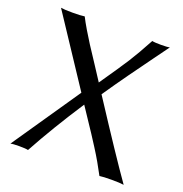

<svg xmlns="http://www.w3.org/2000/svg" viewBox="-119 -753 820 862"><g transform="rotate(20 290.5 -322.5)"><path d="M564 2.9Q545.9 0 505.9 0Q465.8 0 448.2 2.9Q433.1 -25.9 417.2 -53.5Q401.4 -81.1 381.8 -111.8Q362.3 -142.6 349.1 -162.6Q335.9 -182.6 310.8 -220.2Q285.6 -257.8 274.4 -274.9Q178.2 -127.9 106.9 2.9Q95.7 0 64.9 0Q34.2 0 22.9 2.9L244.1 -320.8L27.8 -647.9Q44.9 -645 84 -645Q123 -645 141.1 -647.9Q151.4 -627 171.1 -593.8Q190.9 -560.5 205.6 -537.8Q220.2 -515.1 255.4 -461.9Q290.5 -408.7 301.8 -390.6Q368.7 -487.3 397 -531.7Q425.3 -576.2 463.9 -647.9Q475.1 -645 506.1 -645Q537.1 -645 547.9 -647.9Q534.7 -629.4 496.3 -577.1Q458 -524.9 415 -464.8Q372.1 -404.8 331.5 -345.2Q490.7 -100.6 564 2.9Z"/></g></svg>

Font: Biolilbert
Style: Regular
Weight: 400
Designer: Philipp H. Poll
Foundry: Philipp H. Poll
Version: Version 1.1.0